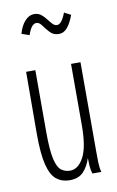

<svg xmlns="http://www.w3.org/2000/svg" viewBox="-81 -723 474 779"><g transform="rotate(-10 156.5 -333.5)"><path d="M142 11Q111 11 88.5 -6.5Q66 -24 54.5 -69Q43 -114 43 -197L44 -453H82V-197Q82 -123 90.5 -86.5Q99 -50 114.5 -38.5Q130 -27 151 -27Q184 -27 206.5 -68.5Q229 -110 229 -201V-453H268V-82Q268 -64 268.5 -41Q269 -18 274 0H237Q232 -17 231 -33Q230 -49 230 -65Q219 -31 199 -10Q179 11 142 11ZM237 -663 264 -649Q253 -618 238 -599.5Q223 -581 202 -581Q180 -581 166 -596Q152 -611 141.5 -626Q131 -641 119 -641Q98 -641 84 -597L52 -608Q61 -640 78 -659Q95 -678 117 -678Q133 -678 144.5 -669Q156 -660 165 -648Q174 -636 182.5 -627Q191 -618 201 -618Q220 -618 237 -663Z"/></g></svg>

Font: Inconsolata ExtraCondensed Light
Style: Regular
Weight: 300
Width: 2
Monospace: yes
Designer: Raph Levien, Cyreal, Brenton Simpson
Foundry: Raph Levien, Cyreal, Google
Version: Version 3.100; ttfautohint (v1.8.4.7-5d5b)